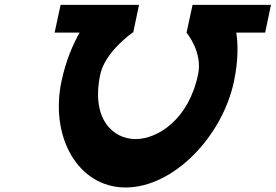

<svg xmlns="http://www.w3.org/2000/svg" viewBox="-20 -792 1162 809"><path d="M814.6 -478C774.9 -289 645.3 -206 550.9 -206C457.4 -206 362.7 -289 402.4 -478C422.6 -574 537.8 -654 537.8 -654L536.3 -654.6H541.2L565.8 -771.5H235.4L210.1 -654.6H315.6C289.6 -609.2 258.3 -540.5 239 -449C189.8 -215 308.3 -2 509.7 -2C710.3 -2 916.8 -216 965.8 -449C985 -540.5 982.6 -609.2 975.7 -654.6H1097.2L1121.8 -771.5H791.4L766.2 -655.3L765.5 -655C765.5 -655 834.8 -574 814.6 -478Z"/></svg>

Font: Hussar
Style: BdOblTwo
Weight: 700
Foundry: Cannot Into Space Fonts
Version: Version 2.00